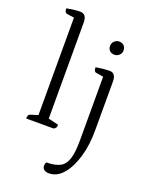

<svg xmlns="http://www.w3.org/2000/svg" viewBox="-181 -825 918 1185"><g transform="rotate(20 278.5 -232.0)"><path d="M46 0Q46 -15 50 -22Q54 -29 62 -31L110 -46V-686L61 -693Q46 -696 46 -724Q77 -729 97 -731.5Q117 -734 134 -734Q177 -734 177 -678V-47L244 -31Q244 -18 240 -11.5Q236 -5 226 0ZM293 270Q271 270 260 260.5Q249 251 249 236Q249 222 256 212Q314 212 346 194Q378 176 391 133Q404 90 404 13V-405L355 -413Q340 -415 340 -444Q375 -449 394 -451Q413 -453 429 -453Q471 -453 471 -398V-83Q472 17 448.5 97Q425 177 385 223.5Q345 270 293 270ZM423 -556Q402 -556 390.5 -568Q379 -580 379 -599Q379 -618 392.5 -630.5Q406 -643 423 -643Q444 -643 455.5 -631Q467 -619 467 -599Q467 -581 453.5 -568.5Q440 -556 423 -556Z"/></g></svg>

Font: Petrona Light
Style: Regular
Weight: 300
Designer: Ringo R. Seeber
Foundry: Ringo R. Seeber
Version: Version 2.001; ttfautohint (v1.8.3)